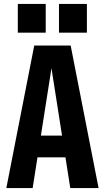

<svg xmlns="http://www.w3.org/2000/svg" viewBox="-20 -950 530 970"><path d="M12 0 153 -720H258L145 0ZM335 0 222 -720H337L478 0ZM110 -265H380V-155H110ZM278 -785V-930H419V-785ZM70 -785V-930H211V-785Z"/></svg>

Font: Instrument Sans Condensed
Style: Bold
Weight: 700
Width: 3
Designer: Rodrigo Fuenzalida
Foundry: fragTYPE
Version: Version 1.000;gftools[0.9.28]